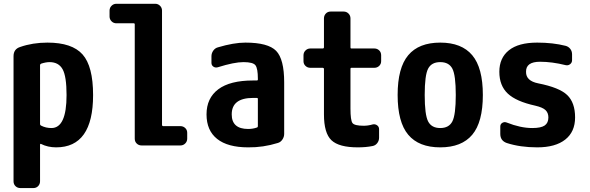

<svg xmlns="http://www.w3.org/2000/svg" viewBox="-20 -750 3040 990"><path d="M245.1 -89.8Q323.2 -89.8 323.2 -259.8Q323.2 -356.4 302.7 -393.1Q282.2 -429.7 235.4 -429.7Q216.8 -429.7 192.4 -421.9Q187.5 -419.9 186.5 -415V-110.4Q186.5 -104.5 191.4 -102.5Q215.8 -89.8 245.1 -89.8ZM224.6 -530.3Q351.6 -530.3 405.8 -469.2Q460 -408.2 460 -259.8Q460 9.8 269.5 9.8Q226.6 9.8 191.4 -7.8Q187.5 -9.8 186.5 -4.9V184.6Q186.5 199.2 176.8 209.5Q167 219.7 152.3 219.7H85Q70.3 219.7 60.1 210Q49.8 200.2 49.8 184.6V-460Q49.8 -497.1 84 -507.8Q148.4 -530.3 224.6 -530.3Z M910.2 -99.6Q924.8 -99.6 935.1 -89.8Q945.3 -80.1 945.3 -65.4V-35.2Q945.3 -20.5 935.1 -10.3Q924.8 0 910.2 0H710Q695.3 0 685.1 -9.8Q674.8 -19.5 674.8 -35.2V-625Q674.8 -629.9 669.9 -629.9H580.1Q565.4 -629.9 555.2 -640.1Q544.9 -650.4 544.9 -665V-695.3Q544.9 -710 555.2 -720.2Q565.4 -730.5 580.1 -730.5H780.3Q794.9 -730.5 805.2 -720.2Q815.4 -710 815.4 -695.3V-105.5Q815.4 -100.6 820.3 -99.6Z M1309.6 -99.6V-240.2Q1309.6 -245.1 1304.7 -245.1H1285.2Q1174.8 -245.1 1174.8 -160.2Q1174.8 -85 1259.8 -85Q1284.2 -85 1305.7 -92.8Q1309.6 -93.8 1309.6 -99.6ZM1245.1 -530.3Q1362.3 -530.3 1403.8 -487.8Q1445.3 -445.3 1445.3 -325.2V-59.6Q1445.3 -43.9 1436 -30.3Q1426.8 -16.6 1412.1 -12.7Q1336.9 10.7 1259.8 9.8Q1154.3 9.8 1099.6 -33.7Q1044.9 -77.1 1044.9 -160.2Q1044.9 -244.1 1105.5 -289.6Q1166 -335 1285.2 -335H1304.7Q1309.6 -335 1309.6 -339.8V-344.7Q1309.6 -396.5 1297.4 -413.1Q1285.2 -429.7 1235.4 -429.7Q1187.5 -429.7 1103.5 -403.3Q1090.8 -399.4 1080.6 -406.2Q1070.3 -413.1 1070.3 -425.8V-460Q1070.3 -475.6 1079.6 -488.8Q1088.9 -502 1103.5 -505.9Q1185.5 -530.3 1245.1 -530.3Z M1910.2 -500Q1924.8 -500 1935.1 -490.2Q1945.3 -480.5 1945.3 -464.8V-434.6Q1945.3 -419.9 1935.1 -410.2Q1924.8 -400.4 1910.2 -400.4H1792Q1787.1 -400.4 1787.1 -394.5V-190.4Q1787.1 -129.9 1797.4 -115.7Q1807.6 -101.6 1855.5 -101.6Q1877.9 -101.6 1901.4 -108.4Q1914.1 -111.3 1924.3 -104Q1934.6 -96.7 1934.6 -84V-40Q1934.6 -24.4 1925.3 -12.2Q1916 0 1901.4 2.9Q1867.2 9.8 1825.2 9.8Q1727.5 9.8 1689 -26.9Q1650.4 -63.5 1650.4 -160.2V-394.5Q1650.4 -399.4 1644.5 -400.4H1580.1Q1565.4 -400.4 1555.2 -410.2Q1544.9 -419.9 1544.9 -434.6V-464.8Q1544.9 -479.5 1555.2 -489.7Q1565.4 -500 1580.1 -500H1644.5Q1649.4 -500 1650.4 -504.9V-655.3Q1650.4 -669.9 1660.2 -680.2Q1669.9 -690.4 1684.6 -690.4H1752Q1766.6 -690.4 1776.9 -680.2Q1787.1 -669.9 1787.1 -655.3V-504.9Q1787.1 -500 1792 -500Z M2187.5 -124Q2205.1 -89.8 2250 -89.8Q2294.9 -89.8 2312.5 -124Q2330.1 -158.2 2330.1 -260.3Q2330.1 -362.3 2312.5 -396Q2294.9 -429.7 2250 -429.7Q2205.1 -429.7 2187.5 -396Q2169.9 -362.3 2169.9 -260.3Q2169.9 -158.2 2187.5 -124ZM2085 -465.3Q2139.6 -530.3 2250 -530.3Q2360.4 -530.3 2415 -465.3Q2469.7 -400.4 2469.7 -260.3Q2469.7 -120.1 2415 -55.2Q2360.4 9.8 2250 9.8Q2139.6 9.8 2085 -55.2Q2030.3 -120.1 2030.3 -260.3Q2030.3 -400.4 2085 -465.3Z M2754.9 -320.3Q2864.3 -298.8 2904.8 -259.8Q2945.3 -220.7 2945.3 -144.5Q2945.3 -70.3 2894.5 -30.3Q2843.8 9.8 2750 9.8Q2662.1 9.8 2592.8 -12.7Q2559.6 -24.4 2559.6 -59.6V-97.7Q2559.6 -110.4 2570.3 -116.7Q2581.1 -123 2592.8 -118.2Q2664.1 -89.8 2724.6 -89.8Q2769.5 -89.8 2788.6 -103Q2807.6 -116.2 2807.6 -144.5Q2807.6 -168 2793 -182.1Q2778.3 -196.3 2740.2 -205.1Q2641.6 -226.6 2598.1 -267.6Q2554.7 -308.6 2554.7 -379.9Q2554.7 -451.2 2604 -490.7Q2653.3 -530.3 2750 -530.3Q2831.1 -530.3 2896.5 -513.7Q2911.1 -509.8 2920.4 -498Q2929.7 -486.3 2929.7 -469.7V-439.5Q2929.7 -426.8 2919.4 -418.9Q2909.2 -411.1 2896.5 -414.1Q2826.2 -431.6 2764.6 -431.6Q2691.4 -431.6 2692.4 -379.9Q2691.4 -333 2754.9 -320.3Z"/></svg>

Font: Rounded-L Mgen+ 1mn bold
Style: Bold
Weight: 700
Designer: [Source Han Sans]
Ryoko NISHIZUKA  (kana & ideographs); Paul D. Hunt (Latin, Greek & Cyrillic); Wenlong ZHANG  (bopomofo
Version: Version 1.059.20150602